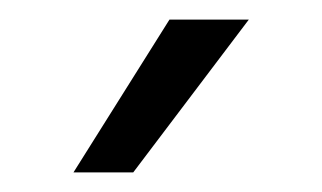

<svg xmlns="http://www.w3.org/2000/svg" viewBox="-20 -776 329 196"><path d="M153 -756 55 -600H116L234 -756Z"/></svg>

Font: Roundo
Style: Regular
Weight: 400
Designer: Shiva Nallaperumal
Foundry: Indian Type Foundry
Version: Version 2.000